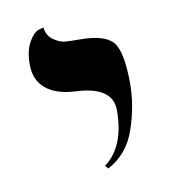

<svg xmlns="http://www.w3.org/2000/svg" viewBox="-49 -603 367 404"><g transform="rotate(-10 135.0 -401.0)"><path d="M151.9 -243.2 146 -250Q190.9 -283.2 190.9 -360.8Q190.9 -411.6 111.8 -415Q70.8 -417 48.8 -435.5Q26.9 -454.1 26.9 -486.8Q26.9 -516.6 37.4 -534.9Q47.9 -553.2 58.6 -556.2L68.8 -559.1Q70.8 -541 84 -532Q97.2 -522.9 108.2 -522Q119.1 -521 140.1 -521Q193.4 -521 210.7 -500Q228 -479 228 -411.1Q228 -364.3 211.4 -315.2Q194.8 -266.1 151.9 -243.2Z"/></g></svg>

Font: Linux Libertine Initials
Style: Initials
Weight: 400
Designer: Philipp H. Poll
Foundry: Philipp H. Poll
Version: Version 5.0.6